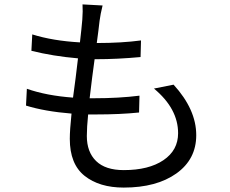

<svg xmlns="http://www.w3.org/2000/svg" viewBox="-20 -808 1040 869"><path d="M676.8 -407.2 765.6 -424.8Q868.2 -312.5 868.2 -196.3Q868.2 -86.9 778.3 -22.9Q688.5 41 540 41Q429.7 41 362.8 -12.2Q295.9 -65.4 295.9 -179.7Q295.9 -218.8 303.7 -293.9Q182.6 -303.7 97.7 -330.1L101.6 -406.2Q190.4 -375 310.5 -366.2Q314.5 -394.5 322.3 -455.1Q330.1 -515.6 333 -543.9Q219.7 -553.7 122.1 -578.1L126 -652.3Q219.7 -623 341.8 -616.2Q349.6 -683.6 352.5 -718.8Q355.5 -758.8 353.5 -788.1L444.3 -783.2Q434.6 -744.1 430.7 -713.9Q429.7 -702.1 425.3 -668.5Q420.9 -634.8 418 -613.3Q531.2 -613.3 618.2 -625L616.2 -549.8Q510.7 -540 415 -540H408.2Q397.5 -463.9 385.7 -363.3H405.3Q518.6 -363.3 611.3 -375L609.4 -298.8Q524.4 -290 415 -290H378.9Q373 -231.4 373 -192.4Q373 -120.1 415 -79.1Q457 -38.1 540 -38.1Q653.3 -38.1 719.7 -83Q786.1 -127.9 786.1 -205.1Q786.1 -316.4 676.8 -407.2Z"/></svg>

Font: GenEi Gothic M Regular
Style: Regular
Weight: 400
Designer: o_tamon (Modified); [Source Han Sans]
Ryoko NISHIZUKA  (kana & ideographs); Paul D. Hunt (Latin, Greek & Cyrillic); Wenl
Version: Version 1.1a;Original Version 1.004